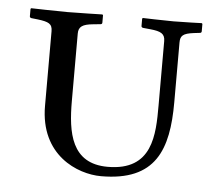

<svg xmlns="http://www.w3.org/2000/svg" viewBox="-41 -507 641 562"><g transform="rotate(5 279.5 -226.0)"><path d="M275 10C436 10 470 -85 470 -224V-400C470 -420 478 -427 509 -431L526 -433C530 -433 532 -435 532 -438V-460L530 -462C530 -462 475 -460 447 -460C417 -460 357 -462 357 -462L355 -460V-438C355 -435 358 -433 362 -433L382 -431C412 -428 425 -422 425 -400V-211C425 -125 424 -19 292 -19C185 -19 171 -109 171 -202V-400C171 -420 182 -428 214 -431L234 -433C238 -433 240 -435 240 -438V-460L238 -462C238 -462 163 -460 135 -460C104 -460 29 -462 29 -462L27 -460V-438C27 -435 30 -433 33 -433L51 -431C83 -427 94 -422 94 -400V-181C94 -36 206 10 275 10Z"/></g></svg>

Font: Linux Libertine O C
Style: Regular
Weight: 400
Designer: Philipp H. Poll
Foundry: Philipp H. Poll
Version: Version 4.0.3